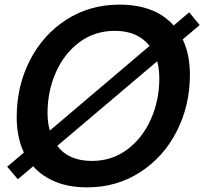

<svg xmlns="http://www.w3.org/2000/svg" viewBox="-20 -795 881 828"><path d="M841 -687 768 -625Q799 -560 799 -473Q799 -341 742.5 -229.5Q686 -118 584.5 -52.5Q483 13 356 13Q278 13 219.5 -11Q161 -35 123 -78L57 -22L11 -76L83 -137Q52 -203 52 -290Q52 -423 108.5 -534Q165 -645 266 -710Q367 -775 495 -775Q649 -775 729 -685L796 -742ZM195 -232 625 -597Q574 -662 475 -662Q388 -662 322 -612.5Q256 -563 220.5 -482Q185 -401 185 -308Q185 -265 195 -232ZM658 -531 227 -166Q276 -101 376 -101Q463 -101 529 -150.5Q595 -200 631 -281.5Q667 -363 667 -456Q667 -498 658 -531Z"/></svg>

Font: Open Sauce One SemiBold Italic
Style: Regular
Weight: 600
Italic angle: -10°
Designer: Alfredo Marco Pradil
Foundry: Creative Sauce Fz LLC
Version: Version 1.477